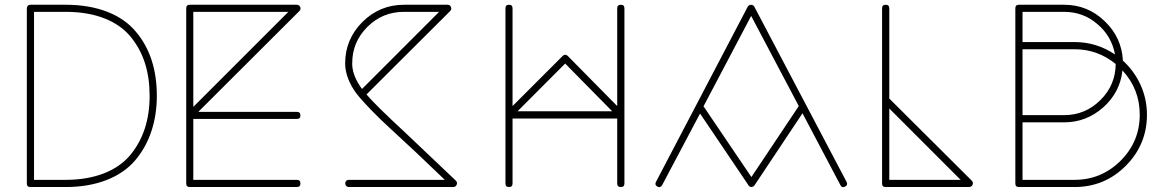

<svg xmlns="http://www.w3.org/2000/svg" viewBox="-20 -771 4905 807"><path d="M92.8 0C92.8 10.3 97.7 15.1 107.9 15.1H256.8C386.2 15.1 487.8 -26.4 547.9 -96.7C607.9 -167.5 639.2 -260.3 639.2 -368.2C639.2 -477.5 610.4 -568.4 550.3 -638.7C491.2 -709.5 389.2 -751 256.8 -751H107.9C98.6 -751 92.8 -745.1 92.8 -735.8ZM123 -721.2H256.8C381.3 -721.2 475.1 -682.6 529.3 -616.2C583.5 -550.3 608.9 -468.3 608.9 -368.2C608.9 -269 582.5 -185.5 527.3 -119.1C472.2 -53.2 377.9 -15.1 256.8 -15.1H123Z M762.7 0C762.7 10.3 767.6 15.1 777.8 15.1H1227.5C1237.8 15.1 1242.7 10.3 1242.7 0C1242.7 -10.3 1237.8 -15.1 1227.5 -15.1H792.5V-271H1227.5C1237.8 -271 1242.7 -275.9 1242.7 -285.6C1242.7 -295.9 1237.8 -300.8 1227.5 -300.8H813.5L1238.8 -725.1C1241.7 -728 1243.2 -731.4 1243.2 -734.9C1243.2 -737.3 1242.7 -739.3 1241.7 -741.7C1238.8 -748 1233.9 -751 1227.5 -751H777.8C767.6 -751 762.7 -746.1 762.7 -735.8ZM792.5 -721.2H1191.9L792.5 -321.8Z M1446.8 -15.1C1425.3 -15.1 1426.3 15.1 1446.8 15.1H1885.7C1892.1 14.6 1897 11.7 1899.4 5.4C1900.4 2.9 1900.9 1 1900.9 -1C1900.9 -4.9 1899.4 -8.3 1896.5 -11.2L1684.6 -212.4C1599.1 -291.5 1544.4 -345.2 1520.5 -374L1872.6 -725.1C1877 -729.5 1877.9 -734.9 1875.5 -741.2C1873 -747.6 1868.2 -751 1861.8 -751H1677.7C1609.9 -751 1551.3 -726.6 1502.9 -678.2C1454.6 -629.9 1430.7 -571.8 1430.7 -503.9C1430.7 -461.4 1449.7 -416.5 1477.5 -378.9C1491.7 -360.4 1512.2 -337.4 1539.1 -309.6C1565.9 -281.7 1592.8 -256.3 1618.7 -232.4L1725.1 -133.8L1849.6 -15.1ZM1460.4 -504.9C1460.4 -564.5 1481.4 -615.2 1523.9 -657.7C1566.4 -700.2 1617.7 -721.2 1677.7 -721.2H1825.7L1501.5 -397C1475.6 -432.6 1461.9 -466.3 1460.4 -498Z M2104.5 0C2104.5 10.3 2109.4 15.1 2119.1 15.1C2129.4 15.1 2134.3 10.3 2134.3 0V-272.9H2574.2V0C2574.2 10.3 2579.1 15.1 2589.4 15.1C2599.6 15.1 2604.5 10.3 2604.5 0V-735.8C2604.5 -746.1 2599.6 -751 2589.4 -751C2579.1 -751 2574.2 -746.1 2574.2 -735.8V-325.2L2366.2 -536.1C2358.9 -542.5 2351.6 -542.5 2345.2 -536.1L2134.3 -325.2V-735.8C2134.3 -746.1 2129.4 -751 2119.1 -751C2109.4 -751 2104.5 -746.1 2104.5 -735.8ZM2355.5 -503.9 2553.2 -303.2H2155.3Z M2737.3 -6.8C2735.8 -3.9 2734.9 -1 2734.9 1.5C2734.9 6.3 2737.8 10.3 2743.2 13.2C2746.1 14.6 2749 15.6 2751.5 15.6C2756.3 15.1 2760.3 12.2 2763.2 6.8L2922.4 -293.9L3126 7.8C3131.8 17.6 3145 17.1 3151.4 7.8L3353 -294.9L3512.2 6.8C3515.1 12.7 3519 15.6 3523.9 15.6C3526.4 15.6 3529.3 14.6 3532.2 13.2C3537.6 10.3 3540.5 6.3 3540.5 1.5C3540.5 -1 3539.6 -3.9 3538.1 -6.8L3150.4 -743.2C3144.5 -753.4 3129.4 -753.4 3123 -743.2ZM3137.2 -704.1 3337.4 -325.2 3138.2 -26.9 2937 -324.2Z M3687.5 0C3687.5 10.3 3692.4 15.1 3702.6 15.1H4053.7C4060.5 14.6 4065.4 11.7 4067.9 5.4C4068.8 2.9 4069.3 1 4069.3 -1C4069.3 -4.9 4067.9 -8.3 4064.9 -11.2L3717.8 -356.9V-735.8C3717.8 -746.1 3712.9 -751 3702.6 -751C3692.4 -751 3687.5 -746.1 3687.5 -735.8ZM3717.8 -314.9 4017.6 -15.1H3717.8Z M4247.6 0C4247.6 10.3 4252.4 15.1 4262.7 15.1H4496.6C4580.6 15.1 4652.3 -14.6 4711.4 -73.7C4771 -133.3 4800.8 -205.1 4800.8 -289.1C4800.8 -378.4 4762.2 -459 4699.7 -516.1C4696.3 -581.1 4670.9 -636.7 4623 -682.1C4575.7 -728 4518.6 -751 4452.6 -751H4262.7C4252.4 -751 4247.6 -746.1 4247.6 -735.8ZM4277.8 -256.8H4452.6C4515.1 -256.8 4569.8 -277.8 4617.2 -319.8C4664.6 -362.3 4691.4 -414.1 4697.8 -475.1C4746.1 -422.9 4770.5 -360.8 4770.5 -289.1C4770.5 -213.4 4743.7 -148.9 4689.9 -95.2C4636.2 -42 4571.8 -15.1 4496.6 -15.1H4277.8ZM4277.8 -564H4496.6C4561 -564 4618.7 -543.5 4669.4 -502C4668.9 -442.9 4647.5 -392.1 4605 -350.1C4562.5 -308.1 4511.7 -287.1 4452.6 -287.1H4277.8ZM4277.8 -721.2H4452.6C4505.9 -721.2 4552.7 -704.1 4592.3 -669.9C4632.3 -636.2 4657.2 -593.3 4666.5 -542C4615.2 -576.7 4558.6 -594.2 4496.6 -594.2H4277.8Z"/></svg>

Font: Nemoy
Style: Light
Weight: 300
Designer: BSozoo
Foundry: BSozoo
Version: Version 001.000